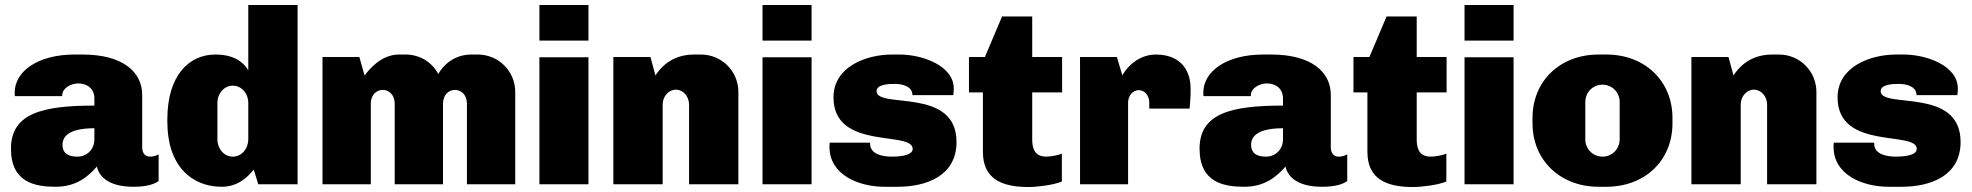

<svg xmlns="http://www.w3.org/2000/svg" viewBox="-20 -740 7920 771"><path d="M312 -521H279C131 -521 39 -453 39 -368C39 -362 39 -357 40 -354H230V-358C230 -386 265 -405 294 -405C330 -405 359 -384 359 -345V-316C151 -316 24 -285 24 -143C24 -7 121 10 204 10C286 10 334 -31 369 -71C380 -23 427 10 516 10C568 10 599 0 617 -13V-120C606 -114 594 -111 582 -111C567 -111 551 -121 551 -148V-359C551 -451 473 -521 312 -521ZM359 -225V-181C359 -138 327 -111 291 -111C260 -111 231 -120 231 -159C231 -198 267 -225 359 -225Z M1175 0V-720H977V-458C956 -493 916 -521 845 -521C738 -521 652 -436 652 -261V-250C652 -75 749 10 870 10C931 10 971 -24 999 -59L1017 0ZM915 -396C950 -396 977 -365 977 -326V-181C977 -142 950 -111 915 -111C880 -111 853 -142 853 -181V-326C853 -365 880 -396 915 -396Z M1899 -521H1872C1815 -521 1767 -490 1740 -443C1715 -490 1666 -521 1609 -521H1582C1509 -521 1461 -459 1444 -437L1423 -511H1275V0H1469V-324C1469 -357 1490 -379 1517 -379C1544 -379 1565 -357 1565 -324V0H1759V-324C1759 -357 1780 -379 1807 -379C1834 -379 1855 -357 1855 -324V0H2049V-371C2049 -454 1982 -521 1899 -521Z M2343 -577V-720H2146V-577ZM2343 0V-510H2146V0Z M2795 -521H2767C2671 -521 2627 -460 2612 -437L2592 -511H2443V0H2641V-320C2641 -353 2665 -380 2694 -380C2723 -380 2747 -353 2747 -320V0H2945V-371C2945 -454 2878 -521 2795 -521Z M3239 -577V-720H3042V-577ZM3239 0V-510H3042V0Z M3593 -521H3562C3458 -521 3327 -472 3327 -349C3327 -134 3645 -217 3645 -142C3645 -112 3579 -111 3560 -111C3525 -111 3474 -120 3474 -163V-167H3312C3311 -164 3311 -161 3311 -158V-149C3311 -40 3425 10 3532 10H3584C3701 10 3821 -34 3821 -170C3821 -393 3500 -301 3500 -374C3500 -403 3555 -403 3574 -403C3602 -403 3644 -394 3644 -358H3808C3808 -362 3810 -370 3810 -384C3810 -478 3681 -521 3593 -521Z M4125 -674H4004L3935 -511H3871V-369H3927V-130C3927 -22 4002 11 4110 11C4144 11 4211 3 4244 -11V-123C4228 -116 4197 -111 4182 -111C4154 -111 4125 -121 4125 -180V-369H4245V-511H4125Z M4622 -521C4539 -521 4494 -452 4487 -437L4465 -511H4317V0H4510V-328C4510 -356 4529 -378 4553 -378C4576 -378 4595 -356 4595 -328V-304H4757L4759 -329C4760 -344 4761 -359 4761 -367V-384C4761 -468 4711 -521 4622 -521Z M5085 -521H5052C4904 -521 4812 -453 4812 -368C4812 -362 4812 -357 4813 -354H5003V-358C5003 -386 5038 -405 5067 -405C5103 -405 5132 -384 5132 -345V-316C4924 -316 4797 -285 4797 -143C4797 -7 4894 10 4977 10C5059 10 5107 -31 5142 -71C5153 -23 5200 10 5289 10C5341 10 5372 0 5390 -13V-120C5379 -114 5367 -111 5355 -111C5340 -111 5324 -121 5324 -148V-359C5324 -451 5246 -521 5085 -521ZM5132 -225V-181C5132 -138 5100 -111 5064 -111C5033 -111 5004 -120 5004 -159C5004 -198 5040 -225 5132 -225Z M5669 -674H5548L5479 -511H5415V-369H5471V-130C5471 -22 5546 11 5654 11C5688 11 5755 3 5788 -11V-123C5772 -116 5741 -111 5726 -111C5698 -111 5669 -121 5669 -180V-369H5789V-511H5669Z M6058 -577V-720H5861V-577ZM6058 0V-510H5861V0Z M6431 -521H6399C6247 -521 6134 -417 6134 -266V-245C6134 -95 6247 10 6399 10H6431C6583 10 6696 -93 6696 -245V-266C6696 -417 6583 -521 6431 -521ZM6415 -400C6454 -400 6484 -369 6484 -330V-181C6484 -142 6454 -111 6415 -111C6376 -111 6346 -142 6346 -181V-330C6346 -369 6376 -400 6415 -400Z M7124 -521H7096C7000 -521 6956 -460 6941 -437L6921 -511H6772V0H6970V-320C6970 -353 6994 -380 7023 -380C7052 -380 7076 -353 7076 -320V0H7274V-371C7274 -454 7207 -521 7124 -521Z M7625 -521H7594C7490 -521 7359 -472 7359 -349C7359 -134 7677 -217 7677 -142C7677 -112 7611 -111 7592 -111C7557 -111 7506 -120 7506 -163V-167H7344C7343 -164 7343 -161 7343 -158V-149C7343 -40 7457 10 7564 10H7616C7733 10 7853 -34 7853 -170C7853 -393 7532 -301 7532 -374C7532 -403 7587 -403 7606 -403C7634 -403 7676 -394 7676 -358H7840C7840 -362 7842 -370 7842 -384C7842 -478 7713 -521 7625 -521Z"/></svg>

Font: Chivo Light
Style: Bold
Weight: 900
Designer: Hector Gatti
Foundry: Omnibus-Type
Version: Version 1.003;PS 001.003;hotconv 1.0.70;makeotf.lib2.5.58329